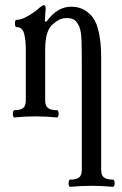

<svg xmlns="http://www.w3.org/2000/svg" viewBox="-20 -451 474 744"><path d="M36 4Q32 4 30.5 -3Q29 -10 30.5 -17Q32 -24 36 -24Q58 -24 69 -32Q80 -40 80 -62V-259Q80 -295 73.5 -320.5Q67 -346 44 -346Q40 -346 38.5 -353Q37 -360 38.5 -367Q40 -374 44 -374Q59 -374 77 -383Q95 -392 110.5 -403Q126 -414 133 -421Q145 -431 150 -431Q157 -431 157 -417Q156 -409 155 -392Q154 -375 154 -368L160 -367Q201 -425 256 -425Q290 -425 315.5 -407Q341 -389 354 -357Q362 -335 367 -303Q372 -271 372 -230V207Q372 229 383.5 237Q395 245 417 245Q422 245 423.5 252Q425 259 423.5 266Q422 273 417 273Q397 271 376 270Q355 269 335 269Q314 269 293.5 270Q273 271 252 273Q248 273 246.5 266Q245 259 246.5 252Q248 245 252 245Q275 245 286 237Q297 229 297 207V-176Q297 -248 296 -289Q295 -330 287 -348Q278 -368 267 -374.5Q256 -381 240 -381Q221 -381 209 -374.5Q197 -368 188 -360Q172 -349 163.5 -324Q155 -299 155 -256V-62Q155 -40 166.5 -32Q178 -24 200 -24Q205 -24 206.5 -17Q208 -10 206.5 -3Q205 4 200 4Q180 2 159.5 1Q139 0 118 0Q97 0 76.5 1Q56 2 36 4Z"/></svg>

Font: Junicode Two Beta Condensed
Style: Regular
Weight: 400
Width: 3
Designer: Peter S. Baker
Foundry: Briery Creek Software
Version: Version 1.053; ttfautohint (v1.8.4)